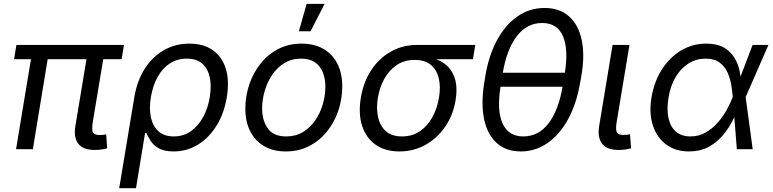

<svg xmlns="http://www.w3.org/2000/svg" viewBox="-20 -781 4044 1005"><path d="M476.6 3.9Q414.6 3.9 389.6 -28.8Q364.7 -61.5 374.5 -121.1L440.4 -518.1H528.3L465.8 -143.1Q459.5 -106 465.8 -90.1Q472.2 -74.2 500 -74.2Q514.2 -74.2 521.7 -75.2Q529.3 -76.2 535.6 -78.1L541 -4.4Q530.3 -1.5 512.9 1.2Q495.6 3.9 476.6 3.9ZM64 0 149.9 -518.1H237.3L151.9 0ZM53.7 -471.2 65.9 -545.9H628.9L616.7 -471.2Z M604 204.1 683.1 -272.5Q697.3 -357.9 737.3 -420.7Q777.3 -483.4 837.4 -518.1Q897.5 -552.7 971.2 -552.7Q1043.9 -552.7 1092.5 -519.3Q1141.1 -485.8 1161.1 -424.1Q1181.2 -362.3 1168 -277.3Q1154.3 -189.5 1114.3 -124.5Q1074.2 -59.6 1016.1 -23.9Q958 11.7 889.6 11.7Q837.9 11.7 809.3 -5.6Q780.8 -22.9 767.1 -45.7Q753.4 -68.4 746.1 -84.5H739.3L691.9 204.1ZM889.2 -66.9Q940.4 -66.9 979.2 -94.2Q1018.1 -121.6 1043.5 -168.5Q1068.8 -215.3 1078.1 -273.4Q1087.4 -330.6 1077.9 -376Q1068.4 -421.4 1038.8 -447.8Q1009.3 -474.1 957.5 -474.1Q907.7 -474.1 869.1 -449Q830.6 -423.8 805.4 -378.9Q780.3 -334 770 -273.9Q759.8 -212.9 770 -166Q780.3 -119.1 810.3 -93Q840.3 -66.9 889.2 -66.9Z M1476.1 11.7Q1410.2 11.7 1362.8 -15.9Q1315.4 -43.5 1289.8 -93.8Q1264.2 -144 1264.2 -211.4Q1264.2 -276.4 1284.4 -337.4Q1304.7 -398.4 1343 -447Q1381.3 -495.6 1435.8 -524.2Q1490.2 -552.7 1558.6 -552.7Q1624.5 -552.7 1672.4 -525.4Q1720.2 -498 1745.8 -447.8Q1771.5 -397.5 1771.5 -329.1Q1771.5 -263.2 1751 -202.1Q1730.5 -141.1 1691.7 -92.8Q1652.8 -44.4 1598.4 -16.4Q1543.9 11.7 1476.1 11.7ZM1478 -66.9Q1528.3 -66.9 1566.7 -90.3Q1605 -113.8 1630.9 -152.1Q1656.7 -190.4 1669.9 -236.3Q1683.1 -282.2 1683.1 -327.1Q1683.1 -368.7 1669.9 -401.9Q1656.7 -435.1 1628.9 -454.6Q1601.1 -474.1 1556.2 -474.1Q1506.3 -474.1 1468.3 -450.7Q1430.2 -427.2 1404.3 -388.7Q1378.4 -350.1 1365.2 -304Q1352.1 -257.8 1352.1 -212.4Q1352.1 -150.9 1381.8 -108.9Q1411.6 -66.9 1478 -66.9ZM1544.4 -617.2 1585 -760.7H1679.2L1605.5 -617.2Z M2070.8 11.7Q1996.1 11.7 1946 -23.7Q1896 -59.1 1875.5 -122.3Q1855 -185.5 1868.7 -269.5Q1882.8 -353.5 1924.3 -415.5Q1965.8 -477.5 2027.3 -511.7Q2088.9 -545.9 2163.1 -545.9H2467.8L2455.6 -471.2H2216.3L2150.4 -467.3Q2095.7 -467.3 2055.9 -440.2Q2016.1 -413.1 1991.7 -368.4Q1967.3 -323.7 1958 -270Q1949.2 -216.8 1958.5 -170.4Q1967.8 -124 1998.5 -95.5Q2029.3 -66.9 2084 -66.9Q2139.2 -66.9 2179.2 -95Q2219.2 -123 2244.1 -169.4Q2269 -215.8 2277.8 -270Q2287.1 -324.7 2277.1 -369.4Q2267.1 -414.1 2236.1 -440.7Q2205.1 -467.3 2150.4 -467.3L2154.3 -489.3Q2209.5 -489.3 2252.9 -475.1Q2296.4 -460.9 2324.7 -432.1Q2353 -403.3 2363.8 -359.6Q2374.5 -315.9 2364.7 -256.3Q2352.1 -178.7 2310.5 -118.2Q2269 -57.6 2207.3 -22.9Q2145.5 11.7 2070.8 11.7Z M2706.1 11.7Q2629.4 11.7 2580.3 -32.2Q2531.2 -76.2 2514.2 -156.5Q2497.1 -236.8 2514.6 -347.2L2520 -380.4Q2537.6 -489.3 2581.1 -569.8Q2624.5 -650.4 2688.2 -694.8Q2752 -739.3 2830.6 -739.3Q2909.2 -739.3 2958.7 -695.1Q3008.3 -650.9 3025.1 -570.3Q3042 -489.7 3022.5 -380.4L3016.6 -347.2Q2997.1 -235.4 2952.4 -154.8Q2907.7 -74.2 2844.5 -31.2Q2781.2 11.7 2706.1 11.7ZM2719.2 -66.9Q2799.3 -66.9 2852.1 -136.5Q2904.8 -206.1 2925.3 -331.1L2936 -396.5Q2956.5 -521.5 2927 -591.1Q2897.5 -660.6 2817.4 -660.6Q2737.8 -660.6 2684.8 -591.1Q2631.8 -521.5 2611.3 -396.5L2600.6 -331.1Q2579.6 -204.1 2610.4 -135.5Q2641.1 -66.9 2719.2 -66.9ZM2575.7 -327.1 2587.9 -400.4H2963.4L2951.2 -327.1Z M3218.3 3.9Q3156.7 3.9 3131.6 -28.8Q3106.4 -61.5 3116.2 -121.1L3186.5 -545.9H3274.9L3208 -143.1Q3201.7 -106 3208 -90.3Q3214.4 -74.7 3242.2 -74.7Q3256.3 -74.7 3263.9 -75.7Q3271.5 -76.7 3277.8 -78.6L3283.2 -4.4Q3272.5 -1.5 3255.1 1.2Q3237.8 3.9 3218.3 3.9Z M3586.4 11.7Q3515.6 11.7 3466.8 -24.7Q3418 -61 3397.2 -125Q3376.5 -189 3390.1 -271Q3404.3 -355 3445.1 -418.2Q3485.8 -481.4 3545.7 -517.1Q3605.5 -552.7 3676.8 -552.7Q3732.9 -552.7 3768.6 -532.2Q3804.2 -511.7 3824 -479.2Q3843.8 -446.8 3851.3 -410.4Q3858.9 -374 3859.4 -342.3H3891.1L3882.8 -274.4L3919.9 0H3836.9L3815.4 -274.4Q3813.5 -300.3 3808.1 -334.2Q3802.7 -368.2 3788.8 -400.1Q3774.9 -432.1 3747.3 -453.1Q3719.7 -474.1 3673.3 -474.1Q3625 -474.1 3584.7 -449.2Q3544.4 -424.3 3516.8 -378.4Q3489.3 -332.5 3479 -269Q3469.2 -207.5 3479.2 -162.1Q3489.3 -116.7 3518.3 -91.8Q3547.4 -66.9 3593.8 -66.9Q3639.2 -66.9 3675.5 -88.4Q3711.9 -109.9 3739.5 -142.3Q3767.1 -174.8 3785.9 -209.7Q3804.7 -244.6 3814.9 -271.5L3919.4 -545.9H4002.4L3882.3 -271.5L3868.7 -206.5H3841.8Q3828.6 -174.8 3808.1 -137.2Q3787.6 -99.6 3757.3 -65.7Q3727.1 -31.7 3685.1 -10Q3643.1 11.7 3586.4 11.7Z"/></svg>

Font: Adwaita Sans
Style: Italic
Weight: 400
Italic angle: -9.39999°
Designer: Rasmus Andersson
Foundry: rsms
Version: Version 4.001;git-9221beed3